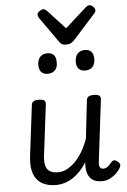

<svg xmlns="http://www.w3.org/2000/svg" viewBox="-68 -1115 781 1181"><g transform="rotate(-5 323.0 -524.5)"><path d="M230 17Q177 17 142 -4Q107 -25 92.5 -66.5Q78 -108 85 -169L124 -487Q126 -502 136.5 -508.5Q147 -515 167 -515Q193 -515 202.5 -507.5Q212 -500 210 -484L171 -168Q167 -132 173 -108Q179 -84 198 -72Q217 -60 249 -60Q278 -60 305 -74.5Q332 -89 356.5 -114Q381 -139 401.5 -174Q422 -209 437 -251L464 -487Q466 -502 476.5 -508.5Q487 -515 507 -515Q532 -515 542 -507.5Q552 -500 550 -484L504 -105Q502 -91 503.5 -80Q505 -69 511 -63.5Q517 -58 528 -58Q539 -58 548.5 -63Q558 -68 566.5 -77Q575 -86 582 -95Q589 -103 599 -103Q609 -103 620 -93Q631 -85 633 -75.5Q635 -66 629 -56Q619 -37 601.5 -20.5Q584 -4 562 7Q540 18 514 18Q487 18 468.5 10Q450 2 439.5 -11.5Q429 -25 424 -43.5Q419 -62 419 -84L420 -106Q401 -76 379 -53Q357 -30 333 -14.5Q309 1 282.5 9Q256 17 230 17ZM237 -669Q213 -669 199 -683.5Q185 -698 185 -727Q185 -757 200 -776Q215 -795 247 -795Q272 -795 285.5 -780.5Q299 -766 299 -736Q301 -707 285 -688Q269 -669 237 -669ZM470 -669Q444 -669 430 -683.5Q416 -698 416 -727Q416 -757 431.5 -776Q447 -795 479 -795Q503 -795 517 -780.5Q531 -766 531 -736Q532 -707 516.5 -688Q501 -669 470 -669ZM530 -1067Q540 -1067 552 -1056Q564 -1045 564 -1033Q564 -1028 562 -1023.5Q560 -1019 555 -1014L416 -859Q406 -850 395.5 -844Q385 -838 366 -838Q349 -838 339.5 -844.5Q330 -851 324 -860L214 -1016Q210 -1024 208.5 -1028Q207 -1032 207 -1035Q207 -1047 220.5 -1057Q234 -1067 244 -1067Q252 -1067 257.5 -1063Q263 -1059 269 -1053L375 -938L504 -1054Q510 -1059 516 -1063Q522 -1067 530 -1067Z"/></g></svg>

Font: Playwrite GB J
Style: Italic
Weight: 400
Italic angle: -7.01216°
Designer: Veronika Burian, José Scaglione
Foundry: TypeTogether
Version: Version 1.002